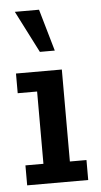

<svg xmlns="http://www.w3.org/2000/svg" viewBox="-48 -648 359 680"><g transform="rotate(-5 131.5 -308.0)"><path d="M21 0V-71H85V-328H16V-398H179V-71H238V0ZM107 -467 31 -616H117L160 -467Z"/></g></svg>

Font: Rokkitt Medium
Style: Regular
Weight: 500
Version: Version 3.103